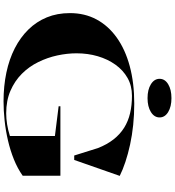

<svg xmlns="http://www.w3.org/2000/svg" viewBox="28 -1001 988 1084"><g transform="rotate(90 522.0 -459.0)"><path d="M580 -296V-306H972V-93Q931 -64 880 -43.5Q829 -23 773 -10Q717 3 660.5 9Q604 15 552 15Q466 15 390 -1Q314 -17 252.5 -48.5Q191 -80 146.5 -125.5Q102 -171 78 -229.5Q54 -288 54 -360Q54 -443 89.5 -509.5Q125 -576 192 -624Q259 -672 353.5 -697.5Q448 -723 565 -723Q627 -723 685 -717Q743 -711 796 -699.5Q849 -688 894 -673Q939 -658 973 -641L883 -384H858L816 -518Q796 -569 767 -606Q738 -643 701 -666Q664 -689 619 -699.5Q574 -710 521 -710Q464 -710 420 -685Q376 -660 345 -616.5Q314 -573 297.5 -517Q281 -461 281 -397Q281 -344 293 -288.5Q305 -233 330.5 -181Q356 -129 396.5 -88.5Q437 -48 492.5 -24Q548 0 620 0Q649 0 681 -5Q713 -10 748 -21V-275ZM534 -933Q582 -933 612.5 -914.5Q643 -896 643 -866Q643 -836 612.5 -817Q582 -798 534 -798Q486 -798 455.5 -817Q425 -836 425 -866Q425 -896 455.5 -914.5Q486 -933 534 -933Z"/></g></svg>

Font: Kalnia SemiExpanded Medium
Style: Regular
Weight: 500
Width: 6
Designer: Frida Medrano
Foundry: Frida Medrano
Version: Version 1.105